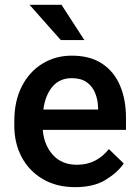

<svg xmlns="http://www.w3.org/2000/svg" viewBox="-20 -770 576 800"><path d="M293.5 9.8Q215.3 9.8 158.2 -23.9Q101.1 -57.6 70.3 -115.5Q39.6 -173.3 39.6 -246.1V-265.6Q39.6 -348.6 70.8 -409.9Q102.1 -471.2 156.5 -504.6Q210.9 -538.1 279.3 -538.1Q355 -538.1 405 -505.1Q455.1 -472.2 480 -413.8Q504.9 -355.5 504.9 -279.3V-229H158.2Q163.1 -166 200.2 -124.8Q237.3 -83.5 300.3 -83.5Q342.8 -83.5 376 -100.6Q409.2 -117.7 433.6 -148.9L495.6 -88.9Q470.2 -51.3 420.4 -20.8Q370.6 9.8 293.5 9.8ZM278.8 -444.3Q229 -444.3 199 -409.4Q168.9 -374.5 160.6 -313.5H388.7V-322.8Q387.7 -354.5 376.5 -382.3Q365.2 -410.2 341.6 -427.2Q317.9 -444.3 278.8 -444.3ZM236.3 -750 331.5 -603H233.4L103 -750Z"/></svg>

Font: Vazirmatn RD UI FD Medium
Style: Regular
Weight: 500
Designer: Saber Rastikerdar
Foundry: Saber Rastikerdar
Version: Version 33.003